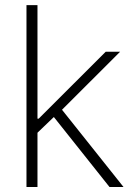

<svg xmlns="http://www.w3.org/2000/svg" viewBox="-20 -748 538 768"><path d="M124 -211.4V-273.4H134.8L402.8 -541H460.4L214.4 -295.4L209.5 -293.5ZM85.9 0V-727.5H129.9V0ZM418 0 188.5 -288.6 220.2 -318.8 474.1 0Z"/></svg>

Font: Inter 17pt ExtraLight
Style: Regular
Weight: 250
Version: Version 4.001;git-66647c0bb